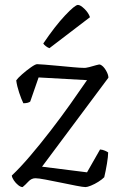

<svg xmlns="http://www.w3.org/2000/svg" viewBox="-20 -761 491 781"><path d="M72 0Q64 0 54 -8Q44 -16 36.5 -27Q29 -38 28 -47Q62 -79 102.5 -126.5Q143 -174 185.5 -229Q228 -284 266 -337.5Q304 -391 334 -435L137 -446L103 -348Q100 -345 92.5 -343Q85 -341 75 -341Q67 -357 58 -384Q49 -411 46 -434Q52 -443 69.5 -458.5Q87 -474 105.5 -487Q124 -500 131 -500Q137 -500 162.5 -498Q188 -496 219.5 -493Q251 -490 279 -487.5Q307 -485 319 -485Q328 -484 343 -488Q358 -492 371.5 -496Q385 -500 388 -498Q400 -493 410.5 -475.5Q421 -458 421 -445L151 -83L334 -60L387 -153Q398 -152 407 -148Q416 -144 420 -141Q420 -125 415 -95Q410 -65 404 -40Q395 -31 380 -21.5Q365 -12 350 -6Q335 0 328 0Q318 0 290 -5.5Q262 -11 228 -18Q194 -25 165 -30.5Q136 -36 124 -36Q108 -36 95.5 -22.5Q83 -9 72 0ZM181 -565Q173 -568 166 -573.5Q159 -579 156 -584Q204 -655 244.5 -698Q285 -741 297 -741Q307 -741 323.5 -725Q340 -709 346 -691Z"/></svg>

Font: Texturina 72pt Light
Style: Regular
Weight: 300
Designer: Guillermo Torres Carreño
Foundry: Omnibus-Type
Version: Version 1.002; ttfautohint (v1.8.3)